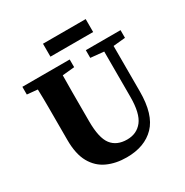

<svg xmlns="http://www.w3.org/2000/svg" viewBox="-188 -972 1106 1145"><g transform="rotate(-30 365.5 -399.5)"><path d="M466 -604V-657H705V-604L622 -596V-283Q622 -124 552.5 -52.5Q483 19 359 19Q285 19 227 -7.5Q169 -34 136 -92.5Q103 -151 103 -248V-357Q103 -416 103 -476.5Q103 -537 101 -597L29 -604V-657H355V-604L272 -596Q271 -537 271 -477Q271 -417 271 -357V-280Q271 -165 307 -118.5Q343 -72 414 -72Q481 -72 519 -121Q557 -170 557 -283V-595ZM264 -729V-818H558V-729Z"/></g></svg>

Font: Source Serif 4
Style: Bold
Weight: 700
Designer: Frank Grießhammer
Foundry: Adobe
Version: Version 4.005;hotconv 1.1.0;makeotfexe 2.6.0